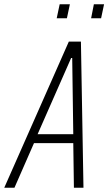

<svg xmlns="http://www.w3.org/2000/svg" viewBox="-44 -884 510 904"><path d="M-24 0 280 -688H337L349 0H304L301 -210H116L24 0ZM133 -252H301L296 -611H291ZM385 -798 398 -864H446L432 -798ZM223 -798 237 -864H285L271 -798Z"/></svg>

Font: Saira Condensed ExtraLight
Style: Italic
Weight: 250
Width: 3
Italic angle: -12°
Designer: Hector Gatti with collaboration of the Omnibus-Type team
Foundry: Omnibus-Type
Version: Version 1.101